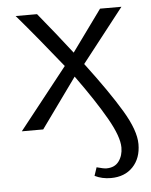

<svg xmlns="http://www.w3.org/2000/svg" viewBox="-47 -454 541 689"><g transform="rotate(-5 223.0 -109.5)"><path d="M267 182 277 152Q302 159 312 159Q342 159 357 138.5Q372 118 372 89Q372 50 333.5 -17.5Q295 -85 227 -179L98 0H21L195 -220Q107 -330 35 -414H112Q173 -340 231 -265L339 -414H416L265 -221Q346 -114 390 -40.5Q434 33 434 82Q434 133 404.5 164Q375 195 325 195Q293 195 267 182Z"/></g></svg>

Font: LXGW Bright GB
Style: Regular
Weight: 400
Designer: Christian Thalmann (Catharsis Fonts)
Foundry: LXGW / Christian Thalmann (Catharsis Fonts) / Fontworks Inc.
Version: Version 5.510